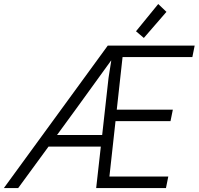

<svg xmlns="http://www.w3.org/2000/svg" viewBox="-67 -950 1004 970"><path d="M477.5 -719.7H916.5L904.8 -661.6H552.2L522.9 -396H806.2L794.4 -337.9H516.6L485.8 -58.1H783.2L771.5 0H418.9L442.4 -209.5H178.2L24.9 0H-47.4ZM620.1 -792 732.4 -929.7 773.9 -890.1 659.7 -758.3ZM449.2 -268.1 481.4 -557.1 495.1 -644H494.1L320.3 -403.8L221.2 -268.1Z"/></svg>

Font: Reddit Sans Fudge Light Italic
Style: Regular
Weight: 300
Italic angle: -11.25°
Designer: Stephen Hutchings
Version: Version 1.013